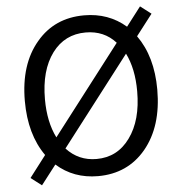

<svg xmlns="http://www.w3.org/2000/svg" viewBox="-55 -818 852 904"><g transform="rotate(-5 371.0 -366.5)"><path d="M232 -130Q289 -68 374 -68Q473 -68 532 -150Q592 -232 592 -369Q592 -476 555 -550ZM516 -605Q461 -666 374 -666Q275 -666 216 -587Q156 -506 156 -369Q156 -262 194 -186ZM614 -627Q687 -525 687 -369Q687 -195 600 -90Q514 13 374 13Q259 13 178 -59L107 33L56 -6L134 -108Q61 -211 61 -369Q61 -543 149 -646Q234 -747 374 -747Q489 -747 571 -676L640 -766L691 -727Z"/></g></svg>

Font: 思源黑体R
Style: Regular
Weight: 400
Designer: Ryoko NISHIZUKA  (kana & ideographs); Paul D. Hunt (Latin, Greek & Cyrillic); Wenlong ZHANG  (bopomofo); Sandoll Communi
Foundry: Adobe Systems Incorporated
Version: Version 1.00 June 24, 2014, initial release